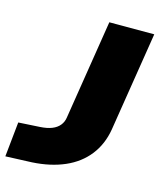

<svg xmlns="http://www.w3.org/2000/svg" viewBox="-145 -786 750 879"><g transform="rotate(15 230.0 -347.0)"><path d="M-37 11 -20 -154 82 -160Q115 -162 137.5 -171Q160 -180 173 -196Q186 -212 189 -233L264 -705H477L402 -234Q390 -162 349 -109.5Q308 -57 241.5 -28Q175 1 88 6Z"/></g></svg>

Font: Nunito Sans 10pt Expanded Black
Style: Italic
Weight: 900
Width: 7
Italic angle: -9°
Designer: Vernon Adams
Foundry: Vernon Adams
Version: Version 3.101;gftools[0.9.27]